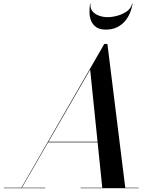

<svg xmlns="http://www.w3.org/2000/svg" viewBox="-66 -998 824 1018"><path d="M46 0 487 -765H503.5L598.5 0H476.5L412 -629L48.5 0ZM-45.5 0V-2.5H174.5V0ZM361.5 0V-2.5H668.5V0ZM188.5 -243.5V-246.5H514.5V-243.5ZM494.5 -841Q463 -841 444.5 -853.8Q426 -866.5 417.5 -887Q409 -907.5 408.5 -931.5Q408 -955.5 411.5 -978.5H414Q411 -954.5 423.8 -938.8Q436.5 -923 458.5 -915Q480.5 -907 504.5 -907Q528.5 -907 556.8 -914.8Q585 -922.5 607 -938.2Q629 -954 634.5 -978.5H637Q633.5 -955.5 624 -931.5Q614.5 -907.5 597.5 -887Q580.5 -866.5 555.2 -853.8Q530 -841 494.5 -841Z"/></svg>

Font: Bodoni Moda 72pt Medium
Style: Italic
Weight: 500
Italic angle: -13°
Designer: Owen Earl
Foundry: indestructible type
Version: Version 2.004